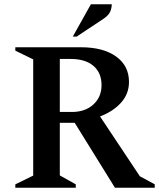

<svg xmlns="http://www.w3.org/2000/svg" viewBox="-20 -882 747 902"><path d="M52 0V-16L136 -57V-603L52 -644V-660H360Q465 -660 525.5 -616.5Q586 -573 586 -497Q586 -441 548.5 -399.5Q511 -358 450 -335L637 -54L707 -16V0H520L331 -305H261V-58L336 -16V0ZM312 -605H261V-356H318Q380 -356 418.5 -391Q457 -426 457 -482Q457 -540 419 -572.5Q381 -605 312 -605ZM322 -710 407 -862H505Q505 -845 498 -828Q491 -811 468 -795L340 -710Z"/></svg>

Font: Spectral SemiBold
Style: Regular
Weight: 600
Designer: Jean-Baptiste Levee
Foundry: Production Type
Version: Version 2.001